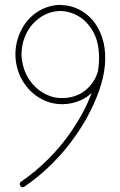

<svg xmlns="http://www.w3.org/2000/svg" viewBox="-20 -768 491 785"><path d="M314 -360C329 -367 343 -377 355 -388C334 -332 305 -280 271 -230C216 -150 146 -80 66 -25C60 -21 59 -14 63 -8C67 -2 74 -1 80 -5C163 -62 234 -133 291 -216C330 -272 362 -332 385 -397C397 -431 406 -466 409 -503C410 -513 410 -523 410 -532C410 -559 407 -587 398 -613C387 -648 367 -682 338 -706C309 -731 272 -746 234 -747C231 -748 229 -748 227 -748C187 -748 148 -733 117 -708C84 -681 62 -644 51 -604C46 -586 43 -566 43 -547C43 -515 50 -482 64 -453C87 -406 127 -368 177 -351C196 -345 215 -342 235 -342C262 -342 289 -348 314 -360ZM380 -473C379 -473 379 -472 379 -472C367 -433 339 -400 303 -382C282 -372 259 -367 235 -367C218 -367 201 -369 185 -375C139 -391 105 -427 87 -464C75 -490 68 -518 68 -547C68 -564 71 -581 75 -598C85 -633 105 -666 133 -688C159 -710 193 -723 227 -723C229 -723 230 -723 232 -723C265 -721 297 -708 322 -687C346 -666 365 -637 375 -605C382 -582 385 -557 385 -532C385 -523 385 -514 384 -505C383 -494 381 -484 380 -473Z"/></svg>

Font: LS
Style: LightAlt
Weight: 250
Designer: BSozoo
Foundry: BSozoo
Version: Version 001.000